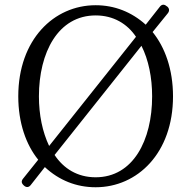

<svg xmlns="http://www.w3.org/2000/svg" viewBox="-20 -769 806 809"><path d="M110 10 169 -65C229 -9 302 20 383 20C559 20 709 -124 709 -363C709 -477 675 -570 623 -634L687 -713C695 -723 694 -734 684 -742L682 -743C672 -752 661 -751 653 -740L594 -665C534 -719 462 -747 383 -747C207 -747 57 -602 57 -363C57 -251 90 -159 141 -96L77 -16C69 -6 70 3 80 12L81 13C91 22 102 21 110 10ZM144 -363C144 -548 225 -704 383 -704C458 -704 516 -669 553 -614L187 -154C159 -213 144 -285 144 -363ZM210 -116 576 -576C606 -517 621 -442 621 -363C621 -178 541 -22 383 -22C306 -22 248 -59 210 -116Z"/></svg>

Font: 寒蝉锦书宋
Style: Regular
Weight: 400
Designer: 寒蝉锦书宋{Warren} 思源宋体{Ryoko NISHIZUKA 西塚涼子 (kana & ideographs); Frank Grießhammer (Latin, Greek & Cyrillic); Wenlong ZHANG 
Foundry: Adobe & ChillType
Version: Version 2.000;Glyphs 3.1.1 (3135)